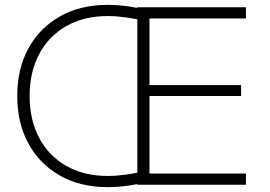

<svg xmlns="http://www.w3.org/2000/svg" viewBox="-20 -760 1110 790"><path d="M423 10Q311 10 227.5 -37Q144 -84 97.5 -168.5Q51 -253 51 -365Q51 -478 97.5 -562Q144 -646 227.5 -693Q311 -740 423 -740Q467 -740 516 -732.5Q565 -725 603 -712L571 -674Q539 -683 498 -688.5Q457 -694 423 -694Q326 -694 253.5 -653Q181 -612 141.5 -538Q102 -464 102 -365Q102 -266 141.5 -192Q181 -118 253.5 -77Q326 -36 423 -36Q457 -36 498 -41.5Q539 -47 571 -56L603 -18Q565 -5 516 2.5Q467 10 423 10ZM545 0V-730H992V-684H595V-410H972V-365H595V-46H992V0Z"/></svg>

Font: M PLUS 1 Thin Light
Style: Regular
Weight: 300
Version: Version 1.001